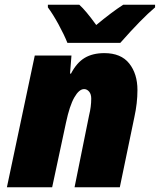

<svg xmlns="http://www.w3.org/2000/svg" viewBox="-20 -786 671 806"><path d="M126 -553H280L274 -477H278Q302 -523 335.5 -543Q369 -563 418 -563Q488 -563 522.5 -519.5Q557 -476 557 -408Q557 -353 544 -294L483 0H293L354 -302Q363 -338 363 -372Q363 -391 354 -401.5Q345 -412 333 -412Q312 -412 292 -377Q272 -342 257 -271L199 0H9ZM181 -755V-766H313Q340 -742 384 -681Q449 -735 497 -766H631V-755Q575 -708 485 -606H263Q249 -641 225.5 -684Q202 -727 181 -755Z"/></svg>

Font: Noto Sans Display Black
Style: Italic
Weight: 900
Italic angle: -12°
Designer: Monotype Design team
Foundry: Monotype Imaging Inc.
Version: Version 1.000